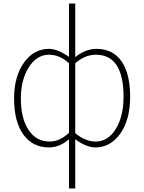

<svg xmlns="http://www.w3.org/2000/svg" viewBox="-20 -814 810 1077"><path d="M402 -67Q431 -42 464 -30Q490 -20 516 -20Q586 -20 629 -90Q673 -160 673 -271Q673 -507 518 -507Q456 -507 402 -459ZM367 -459Q316 -507 254 -507Q186 -507 141 -436Q97 -365 97 -262Q97 -152 139 -87Q182 -20 258 -20Q315 -20 367 -69ZM367 -33Q314 13 255 13Q164 13 112 -58Q59 -130 59 -262Q59 -387 116 -465Q171 -540 255 -540Q302 -540 367 -495V-794H402V-494Q461 -540 521 -540Q615 -540 664 -467Q710 -397 710 -271Q710 -141 653 -62Q598 13 515 13Q464 13 402 -33V243H367Z"/></svg>

Font: Noto Sans CJK TC Thin
Style: Regular
Weight: 250
Designer: Ryoko NISHIZUKA ???? (kana & ideographs); Paul D. Hunt (Latin, Greek & Cyrillic); Wenlong ZHANG ??? (bopomofo); Sandoll 
Foundry: Adobe Systems Incorporated
Version: Version 1.004 January 19, 2016